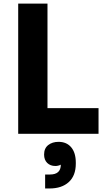

<svg xmlns="http://www.w3.org/2000/svg" viewBox="-20 -750 598 1076"><path d="M532.2 0H82V-730H246.1V-144H532.2ZM257.8 306.2H232.9V228H259.8Q320.8 228 320.8 172.9Q306.2 180.2 290 180.2Q262.2 180.2 244.6 163.1Q227.1 146 227.1 116.2Q227.1 81.1 250.2 63Q273.4 44.9 308.1 44.9Q353.5 44.9 379.2 75.7Q404.8 106.4 404.8 161.1V167Q404.8 234.4 365.5 270.3Q326.2 306.2 257.8 306.2Z"/></svg>

Font: Sora
Style: Bold
Weight: 700
Designer: Jonathan Barnbrook, Julián Moncada
Foundry: Barnbrook Fonts
Version: Version 2.000